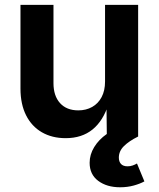

<svg xmlns="http://www.w3.org/2000/svg" viewBox="-20 -566 658 796"><path d="M252.4 6.8Q195.8 6.8 153.6 -17.6Q111.3 -42 88.1 -88.1Q64.9 -134.3 64.9 -198.7V-545.9H201.7V-221.2Q201.7 -168.5 229 -138.4Q256.3 -108.4 304.7 -108.4Q336.9 -108.4 362.1 -122.6Q387.2 -136.7 401.4 -163.6Q415.5 -190.4 415.5 -228V-545.9H552.7V0H422.9L421.4 -135.7H430.2Q408.2 -65.4 363.8 -29.3Q319.3 6.8 252.4 6.8ZM478 210.4Q422.9 210.4 387.2 183.8Q351.6 157.2 351.6 108.9Q351.6 74.7 370.6 43.7Q389.6 12.7 422.4 -10.3L552.7 0Q515.1 18.6 493.9 39.6Q472.7 60.5 472.7 87.4Q472.7 104 481.7 113.8Q490.7 123.5 508.8 123.5Q520 123.5 529.8 120.1Q539.6 116.7 547.9 111.8L578.6 186Q561 195.8 534.7 203.1Q508.3 210.4 478 210.4Z"/></svg>

Font: Inter Cardless
Style: Bold
Weight: 700
Designer: Rasmus Andersson
Foundry: rsms
Version: Version 4.001;git-9221beed3